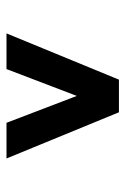

<svg xmlns="http://www.w3.org/2000/svg" viewBox="85 -836 395 606"><g transform="rotate(90 283.0 -533.5)"><path d="M198.5 -356H85.9L231.9 -710.9H312.1L287.5 -589ZM279 -589 254.5 -710.9H334.9L480.7 -356H368.1Z"/></g></svg>

Font: Heebo
Style: Regular
Weight: 400
Designer: Oded Ezer
Foundry: Ezer Type House
Version: Version 3.100